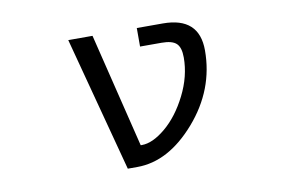

<svg xmlns="http://www.w3.org/2000/svg" viewBox="-61 -630 1122 738"><g transform="rotate(-10 500.0 -261.0)"><path d="M452.1 -78.1Q494.1 -78.1 544.9 -120.6Q595.7 -163.1 632.3 -235.8Q668.9 -308.6 668.9 -381.8Q668.9 -420.9 652.3 -436.5Q635.7 -452.1 594.7 -452.1H510.7V-524.4H612.3Q753.9 -524.4 753.9 -394.5Q753.9 -241.2 647.9 -119.6Q542 2 419.9 2H382.8L243.2 -524.4H337.9L447.3 -78.1Z"/></g></svg>

Font: Gen Shin Gothic Monospace Regular
Style: Regular
Weight: 400
Designer: [Source Han Sans]
Ryoko NISHIZUKA  (kana & ideographs); Paul D. Hunt (Latin, Greek & Cyrillic); Wenlong ZHANG  (bopomofo
Version: Version 1.002.20150607